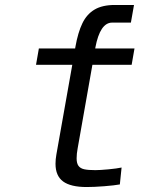

<svg xmlns="http://www.w3.org/2000/svg" viewBox="-20 -745 640 773"><path d="M203.5 -85.5Q203.5 -104 207 -123L271 -484H125L136.5 -550H282.5L283.5 -556Q294 -615 311.8 -651.5Q329.5 -688 360.8 -706.5Q392 -725 442 -725H519.5L507 -654H431.5Q383 -654 364 -554L363.5 -550H521.5L510 -484H352L292.5 -147Q288.5 -125.5 288.5 -107.5Q288.5 -87.5 296 -77.2Q303.5 -67 319.2 -63.5Q335 -60 364 -60Q381.5 -60 416.2 -63.2Q451 -66.5 469.5 -70.5L462.5 -2.5Q441 1.5 399.5 4.8Q358 8 329 8Q264.5 8 234 -14.5Q203.5 -37 203.5 -85.5Z"/></svg>

Font: JuliaMono
Style: Italic
Weight: 400
Italic angle: -9°
Monospace: yes
Designer: cormullion
Foundry: corm
Version: Version 0.057; ttfautohint (v1.8.4)